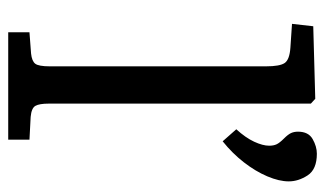

<svg xmlns="http://www.w3.org/2000/svg" viewBox="-186 -624 810 479"><g transform="rotate(90 219.5 -385.0)"><path d="M61 0V-53L114 -57Q133 -59 139.5 -67.5Q146 -76 146 -104V-643Q146 -678 137.5 -690Q129 -702 99 -704L40 -708L46 -761L227 -766L239 -755V-101Q239 -78 244.5 -68Q250 -58 272 -56L329 -53V0ZM333 -535 303 -569Q324 -592 334 -613.5Q344 -635 344 -651Q344 -662 340.5 -669.5Q337 -677 326 -688Q316 -698 312.5 -705.5Q309 -713 309 -723Q309 -749 327.5 -759.5Q346 -770 364 -770Q403 -770 418 -747Q433 -724 433 -700Q433 -676 420.5 -646.5Q408 -617 385.5 -588Q363 -559 333 -535Z"/></g></svg>

Font: Literata Variable Black
Style: Regular
Weight: 900
Designer: Latin by Veronika Burian and Jose Scaglione. Greek by Irene Vlachou. Cyrillic by Vera Evstafieva.
Foundry: TypeTogether
Version: Version 3.021